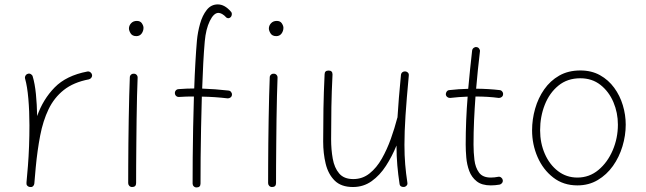

<svg xmlns="http://www.w3.org/2000/svg" viewBox="-20 -823 2905 863"><path d="M114.7 17.6Q111.8 17.1 108.9 16.1Q97.7 10.7 99.1 0Q99.1 -0.5 99.1 -2V-3.4Q100.6 -22 102.3 -40.5Q104 -59.1 105.5 -77.1Q108.9 -119.6 110.6 -166.5Q112.3 -213.4 112.3 -259.8Q112.3 -323.2 107.4 -379.4Q102.5 -435.5 92.8 -469.2Q90.8 -476.1 94.5 -482.7Q98.1 -489.3 105 -491.2Q111.8 -493.7 118.4 -490Q125 -486.3 127 -479.5Q136.7 -447.3 141.4 -400.6Q146 -354 147 -301.3Q173.3 -376.5 225.6 -429.9Q277.8 -483.4 372.6 -501.5Q379.9 -502.9 386 -498.5Q392.1 -494.1 393.6 -487.3Q395 -480 390.6 -473.9Q386.2 -467.8 379.4 -466.3Q310.5 -453.1 266.8 -418.5Q223.1 -383.8 198.2 -331.8Q173.3 -279.8 160.6 -213.6Q147.9 -147.5 140.6 -70.3Q137.7 -31.7 134.3 2Q133.8 4.9 132.8 7.8Q127.4 19 116.7 17.6Q115.7 17.6 114.7 17.6Z M559.6 -694.8Q559.6 -708 569.3 -718.5Q579.1 -729 595.2 -729Q610.8 -729 617.9 -718Q625 -707 625 -698.2Q625 -683.6 616.5 -672.1Q607.9 -660.6 592.8 -660.6Q574.7 -660.6 567.1 -673.1Q559.6 -685.5 559.6 -694.8ZM582 -491.7Q589.4 -491.7 594.2 -486.3Q599.1 -481 598.6 -473.1Q597.2 -439 595.9 -390.6Q594.7 -342.3 594 -287.4Q593.3 -232.4 592.8 -178Q592.3 -123.5 592 -77.1Q591.8 -30.8 591.8 0Q591.8 17.6 573.7 17.6Q566.4 17.6 561.3 12.5Q556.2 7.3 556.2 0Q556.2 -30.8 556.4 -77.1Q556.6 -123.5 557.1 -178Q557.6 -232.4 558.6 -287.6Q559.6 -342.8 560.8 -391.6Q562 -440.4 563.5 -475.1Q563.5 -482.4 568.8 -487.3Q574.2 -492.2 582 -491.7Z M766.1 -403.8Q765.6 -411.1 770.3 -416.5Q774.9 -421.9 782.7 -422.4Q819.8 -425.3 853 -425.3Q855 -485.8 858.2 -541Q861.3 -596.2 865.2 -641.1Q868.7 -678.7 879.2 -716.1Q889.6 -753.4 909.2 -778.3Q928.7 -803.2 959 -803.2Q989.7 -803.2 1017.6 -771Q1022.5 -766.1 1022 -758.5Q1021.5 -751 1017.6 -746.6Q1008.3 -737.3 998 -743.7Q987.3 -755.4 978 -760.3Q968.8 -765.1 961.9 -765.1Q940.9 -765.1 923.1 -728.8Q905.3 -692.4 900.4 -637.2Q896.5 -593.3 893.6 -538.8Q890.6 -484.4 888.7 -424.8Q918.5 -423.8 947.5 -421.6Q976.6 -419.4 1006.8 -416Q1014.2 -415.5 1018.8 -409.4Q1023.4 -403.3 1022.5 -396.5Q1022 -389.2 1015.9 -384.8Q1009.8 -380.4 1002.9 -380.9Q946.3 -387.7 887.2 -388.7Q885.3 -319.3 883.8 -249Q882.3 -178.7 881.8 -114Q881.3 -49.3 881.3 2Q881.3 19.5 863.3 19.5Q856 19.5 850.8 14.4Q845.7 9.3 845.7 2Q845.7 -49.3 846.2 -113.8Q846.7 -178.2 848.1 -248.8Q849.6 -319.3 851.6 -389.2Q835 -389.2 818.6 -388.9Q802.2 -388.7 785.2 -387.2Q777.3 -386.7 772 -391.4Q766.6 -396 766.1 -403.8Z M1188.5 -694.8Q1188.5 -708 1198.2 -718.5Q1208 -729 1224.1 -729Q1239.7 -729 1246.8 -718Q1253.9 -707 1253.9 -698.2Q1253.9 -683.6 1245.4 -672.1Q1236.8 -660.6 1221.7 -660.6Q1203.6 -660.6 1196 -673.1Q1188.5 -685.5 1188.5 -694.8ZM1210.9 -491.7Q1218.3 -491.7 1223.1 -486.3Q1228 -481 1227.5 -473.1Q1226.1 -439 1224.9 -390.6Q1223.6 -342.3 1222.9 -287.4Q1222.2 -232.4 1221.7 -178Q1221.2 -123.5 1220.9 -77.1Q1220.7 -30.8 1220.7 0Q1220.7 17.6 1202.6 17.6Q1195.3 17.6 1190.2 12.5Q1185.1 7.3 1185.1 0Q1185.1 -30.8 1185.3 -77.1Q1185.5 -123.5 1186 -178Q1186.5 -232.4 1187.5 -287.6Q1188.5 -342.8 1189.7 -391.6Q1190.9 -440.4 1192.4 -475.1Q1192.4 -482.4 1197.8 -487.3Q1203.1 -492.2 1210.9 -491.7Z M1817.4 -482.9Q1807.6 -378.4 1802.7 -304.2Q1797.9 -230 1797.9 -172.4Q1797.9 -124.5 1801.3 -84Q1804.7 -43.5 1811 -2.4Q1812.5 5.4 1808.3 10.5Q1804.2 15.6 1797.9 17.1Q1791 18.6 1783.9 15.4Q1776.9 12.2 1775.9 3.4Q1769.5 -38.1 1765.9 -79.6Q1762.2 -121.1 1762.2 -168.9Q1742.2 -120.1 1714.8 -77.6Q1687.5 -35.2 1650.6 -8.8Q1613.8 17.6 1566.4 17.6Q1513.2 17.6 1484.1 -11.5Q1455.1 -40.5 1443.8 -87.2Q1432.6 -133.8 1432.6 -186.5Q1432.6 -261.7 1433.8 -334.7Q1435.1 -407.7 1439 -488.8Q1439 -505.9 1457 -505.9Q1474.6 -505.9 1474.6 -488.3Q1470.7 -410.6 1469.5 -342.3Q1468.3 -273.9 1468.3 -197.3Q1468.3 -150.9 1475.6 -109.9Q1482.9 -68.8 1504.4 -43.5Q1525.9 -18.1 1567.9 -18.1Q1609.4 -18.1 1641.1 -43.5Q1672.9 -68.8 1696.3 -110.1Q1719.7 -151.4 1736.8 -199.2Q1753.9 -247.1 1765.6 -292.5Q1766.1 -293.9 1766.6 -294.9Q1769 -335.4 1772.9 -382.8Q1776.9 -430.2 1782.2 -486.3Q1783.2 -494.6 1789.3 -498.8Q1795.4 -502.9 1801.8 -502Q1808.6 -501.5 1813.5 -496.6Q1818.4 -491.7 1817.4 -482.9Z M2241.2 -398.4Q2240.7 -391.1 2234.6 -386.7Q2228.5 -382.3 2221.7 -382.8Q2174.3 -389.2 2117.2 -389.2Q2113.3 -335.4 2110.8 -281.7Q2108.4 -228 2108.4 -173.3Q2108.4 -138.2 2112.5 -104Q2116.7 -69.8 2133.1 -47.4Q2149.4 -24.9 2186 -24.9Q2202.1 -24.9 2219.2 -28.3Q2226.1 -29.8 2232.2 -25.4Q2238.3 -21 2239.7 -14.2Q2241.2 -6.8 2236.8 -0.7Q2232.4 5.4 2225.6 6.8Q2205.1 10.3 2186 10.3Q2145.5 10.3 2122.6 -8.1Q2099.6 -26.4 2089.1 -54.7Q2078.6 -83 2075.9 -114.7Q2073.2 -146.5 2073.2 -173.3Q2073.2 -228 2075.4 -281.7Q2077.6 -335.4 2082 -388.7Q2041 -387.2 2003.4 -382.8Q1996.6 -382.3 1990.7 -386.7Q1984.9 -391.1 1983.9 -398.4Q1983.4 -405.3 1987.8 -411.4Q1992.2 -417.5 1999.5 -418Q2041 -422.9 2084.5 -423.8Q2088.4 -467.3 2092.8 -510Q2097.2 -552.7 2102.1 -595.7Q2103 -603 2108.9 -607.7Q2114.7 -612.3 2121.6 -611.3Q2128.9 -610.8 2133.5 -604.7Q2138.2 -598.6 2137.2 -591.8Q2132.3 -549.8 2127.9 -508.1Q2123.5 -466.3 2120.1 -424.3Q2176.8 -423.8 2226.1 -418Q2232.9 -417.5 2237.5 -411.4Q2242.2 -405.3 2241.2 -398.4Z M2588.4 -506.3Q2638.7 -506.3 2676.8 -485.1Q2714.8 -463.9 2740.7 -428.5Q2766.6 -393.1 2779.5 -349.9Q2792.5 -306.6 2792.5 -262.7Q2792.5 -213.9 2777.8 -165.3Q2763.2 -116.7 2735.1 -77.1Q2707 -37.6 2666.7 -13.7Q2626.5 10.3 2575.2 10.3Q2512.2 10.3 2466.6 -25.1Q2420.9 -60.5 2396.2 -117.2Q2371.6 -173.8 2371.6 -237.3Q2371.6 -286.6 2385.3 -334.5Q2398.9 -382.3 2426 -421.1Q2453.1 -460 2493.7 -483.2Q2534.2 -506.3 2588.4 -506.3ZM2588.4 -471.2Q2530.3 -471.2 2490 -438.2Q2449.7 -405.3 2428.7 -352.1Q2407.7 -298.8 2407.7 -237.3Q2407.7 -179.7 2429 -131.3Q2450.2 -83 2488 -54Q2525.9 -24.9 2575.2 -24.9Q2628.9 -24.9 2669.9 -59.1Q2710.9 -93.3 2734.1 -147.7Q2757.3 -202.1 2757.3 -262.7Q2757.3 -316.4 2737.1 -364Q2716.8 -411.6 2679 -441.4Q2641.1 -471.2 2588.4 -471.2Z"/></svg>

Font: Mikhak-FD ExtraLight
Style: Regular
Weight: 200
Designer: Amin Abedi
Version: Version 3.2